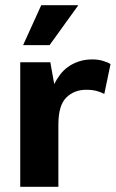

<svg xmlns="http://www.w3.org/2000/svg" viewBox="-20 -720 446 740"><path d="M58 0V-480H174L189 -396Q198 -414 211 -431.5Q224 -449 242 -462Q260 -475 283.5 -483Q307 -491 336 -491Q358 -491 376.5 -485.5Q395 -480 406 -473L382 -358Q371 -364 354 -369Q337 -374 312 -374Q266 -374 235.5 -344Q205 -314 205 -240V0ZM171 -546H69L139 -700H282Z"/></svg>

Font: Mukta Malar ExtraBold
Style: Regular
Weight: 800
Designer: Aadarsh Rajan, Girish Dalvi, Yashodeep Gholap
Foundry: Ek Type
Version: Version 2.538;PS 1.000;hotconv 16.6.51;makeotf.lib2.5.65220;